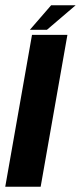

<svg xmlns="http://www.w3.org/2000/svg" viewBox="-36 -712 308 732"><path d="M-16 0 86 -579H221L119 0ZM78 -598.5 159 -692H252.5L143 -598.5Z"/></svg>

Font: Anybody SemiBold
Style: Italic
Weight: 600
Italic angle: -10°
Designer: Tyler Finck
Foundry: Etcetera Type Company
Version: Version 1.010; ttfautohint (v1.8.3) -l 8 -r 50 -G 200 -x 14 